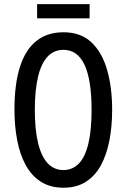

<svg xmlns="http://www.w3.org/2000/svg" viewBox="-20 -877 597 907"><path d="M509.8 -357.9Q509.8 -279.3 496.6 -212.2Q483.4 -145 456.1 -95.2Q428.7 -45.4 385 -17.8Q341.3 9.8 279.8 9.8Q217.3 9.8 173.1 -18.6Q128.9 -46.9 101.6 -96.9Q74.2 -147 61.3 -214.1Q48.3 -281.2 48.3 -358.9Q48.3 -480.5 74.5 -561.8Q100.6 -643.1 152.1 -683.8Q203.6 -724.6 279.8 -724.6Q361.3 -724.6 411.9 -677Q462.4 -629.4 486.1 -546.6Q509.8 -463.9 509.8 -357.9ZM144.5 -357.9Q144.5 -264.6 159.9 -201.2Q175.3 -137.7 205.3 -105.7Q235.4 -73.7 278.8 -73.7Q323.2 -73.7 353 -105Q382.8 -136.2 397.7 -199.7Q412.6 -263.2 412.6 -357.9Q412.6 -499.5 379.4 -570.6Q346.2 -641.6 279.8 -641.6Q234.9 -641.6 204.8 -609.6Q174.8 -577.6 159.7 -514.4Q144.5 -451.2 144.5 -357.9ZM403.3 -857.4V-790.5H155.3V-857.4Z"/></svg>

Font: Open Sans Condensed Medium
Style: Regular
Weight: 500
Width: 3
Designer: Monotype Design Team
Foundry: Monotype Imaging Inc.
Version: Version 3.000